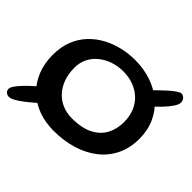

<svg xmlns="http://www.w3.org/2000/svg" viewBox="-187 -854 1155 1155"><g transform="rotate(45 390.5 -276.5)"><path d="M24 98Q14.6 98 6.3 94Q-1.9 90.1 -7.1 82.7Q-12.2 75.3 -12.2 66.1Q-12.2 52.1 2.9 30.9Q18.1 9.8 42 -14.4Q66 -38.7 92.8 -62.2Q119.6 -85.6 143.9 -104.6Q168.1 -123.6 183 -134L233.9 -61.1Q223.2 -48.6 203.3 -28.8Q183.3 -9.1 158.2 12.9Q133.2 34.8 107.7 54.2Q82.2 73.6 60.1 85.8Q38 98 24 98ZM617.5 -428.8 557.6 -489.4Q566 -499.2 584.2 -518.3Q602.4 -537.4 625.3 -560.2Q648.2 -582.9 671.6 -603.6Q695 -624.4 714.3 -637.7Q733.6 -651 743.6 -651Q753.7 -651 761.9 -645.5Q770.1 -640 775.2 -630.7Q780.4 -621.3 780.4 -610.1Q780.4 -593.1 762.5 -566.8Q744.6 -540.6 718 -512.9Q691.5 -485.1 664 -462.3Q636.4 -439.5 617.5 -428.8ZM358.1 52.1Q286.1 52.1 226.2 29.8Q166.3 7.4 122.7 -34.5Q79.1 -76.5 55.2 -135.5Q31.2 -194.6 31.2 -267.8Q31.2 -336.8 52.9 -390.4Q74.6 -443.9 112 -482.9Q149.4 -521.8 197.2 -547Q245 -572.2 297.9 -584.3Q350.9 -596.5 403.2 -596.5Q479.4 -596.5 544 -574.1Q608.6 -551.6 656.6 -509.8Q704.6 -468 731.1 -409.7Q757.6 -351.4 757.6 -279.4Q757.6 -199.9 727.4 -138.2Q697.2 -76.4 642.8 -34.1Q588.3 8.3 515.7 30.2Q443.1 52.1 358.1 52.1ZM381.3 -78.9Q468.9 -78.9 521.5 -107Q574.1 -135 597.6 -181.6Q621.1 -228.1 621.1 -283.3Q621.1 -334.6 604.3 -374.5Q587.6 -414.4 557.5 -441.8Q527.4 -469.3 487.8 -483.5Q448.2 -497.8 402.8 -497.8Q358.2 -497.8 317.9 -484.4Q277.5 -471.1 246.1 -446.1Q214.6 -421.1 196.4 -385.4Q178.1 -349.8 178.1 -305.8Q178.1 -253.5 193.3 -211.6Q208.5 -169.8 235.8 -140.2Q263 -110.6 300.2 -94.8Q337.5 -78.9 381.3 -78.9Z"/></g></svg>

Font: Gluten Thin
Style: Regular
Weight: 100
Designer: Tyler Finck
Foundry: Etcetera Type Company
Version: Version 1.300